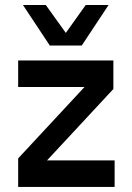

<svg xmlns="http://www.w3.org/2000/svg" viewBox="-20 -739 520 759"><path d="M51.8 -112.8 314 -395H51.8V-500H428.2V-387.2L166 -105H433.1V0H51.8ZM70.8 -719.2H161.1L240.2 -608.9L318.8 -719.2H409.2L303.2 -559.1H176.8Z"/></svg>

Font: TASA Orbiter Text SemiBold
Style: Regular
Weight: 600
Designer: Weizhong Zhang
Version: Version 1.000;Glyphs 3.1.2 (3151)